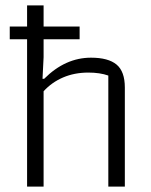

<svg xmlns="http://www.w3.org/2000/svg" viewBox="-20 -689 557 709"><path d="M80 -544H16V-591H80V-669H141V-591H274V-544H141V-478L137 -398H143Q221 -476 316 -476Q380 -476 410.5 -450.5Q441 -425 441 -366V0H380V-410Q349 -421 306 -421Q255 -421 213 -403Q171 -385 141 -352V0H80Z"/></svg>

Font: Athiti
Style: Regular
Weight: 400
Designer: CadsonDemak Team
Foundry: CadsonDemak
Version: Version 1.033